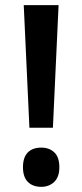

<svg xmlns="http://www.w3.org/2000/svg" viewBox="-20 -805 319 744"><path d="M185 -310H94L72 -785H207ZM69 -157Q69 -195 87.5 -214Q106 -233 140 -233Q171 -233 190.5 -214.5Q210 -196 210 -157Q210 -119 190 -100Q170 -81 140 -81Q107 -81 88 -100Q69 -119 69 -157Z"/></svg>

Font: Noto Sans Kannada UI Condensed SemiBold
Style: Regular
Weight: 600
Width: 3
Designer: Jelle Bosma - Monotype Design Team
Foundry: Monotype Imaging Inc.
Version: Version 2.005; ttfautohint (v1.8.4.7-5d5b)